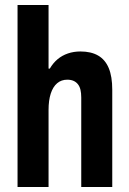

<svg xmlns="http://www.w3.org/2000/svg" viewBox="-20 -744 512 764"><path d="M49.8 0V-724.2H173.2V-471H178.2Q191.2 -493.3 209.2 -508.4Q227.2 -523.4 250.3 -531.3Q273.4 -539.2 300.2 -539.2Q342.1 -539.2 370.4 -523Q398.6 -506.7 412.6 -473.3Q426.7 -439.8 426.7 -386.7V0H303.3V-356.2Q303.3 -373.5 300.2 -386.8Q297 -400.1 290 -408.8Q283.1 -417.6 272.7 -422.2Q262.3 -426.9 247.6 -426.9Q224.1 -426.9 207.4 -412.8Q190.8 -398.7 182 -371.8Q173.2 -345 173.2 -306.3V0Z"/></svg>

Font: Archivo SemiBold Condensed
Style: Regular
Weight: 600
Width: 3
Version: Version 2.001